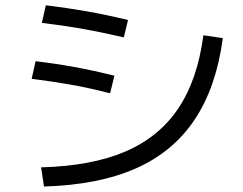

<svg xmlns="http://www.w3.org/2000/svg" viewBox="-20 -717 904 714"><path d="M736.3 -585.9 808.6 -575.2Q784.2 -392.6 704.1 -272.5Q624 -152.3 485.4 -90.8Q346.7 -29.3 143.6 -23.4L132.8 -94.7Q320.3 -99.6 445.8 -153.3Q571.3 -207 643.1 -314Q714.8 -420.9 736.3 -585.9ZM97.7 -423.8 112.3 -489.3Q187.5 -480.5 256.8 -467.8Q326.2 -455.1 405.3 -435.5L389.6 -370.1Q313.5 -389.6 244.6 -401.9Q175.8 -414.1 97.7 -423.8ZM135.7 -631.8 150.4 -697.3Q231.4 -687.5 303.2 -674.8Q375 -662.1 456.1 -642.6L440.4 -578.1Q355.5 -597.7 283.7 -610.4Q211.9 -623 135.7 -631.8Z"/></svg>

Font: Pretendard GOV Variable
Style: Regular
Weight: 400
Designer: Base glyphs from Inter by Rasmus Andersson; Hangul glyphs from Noto Sans CJK(Source Han Sans) by Jang Soo-young and Kang
Foundry: Kil Hyung-jin
Version: Version 1.307;Glyphs 3.2 (3192)